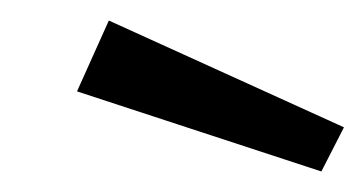

<svg xmlns="http://www.w3.org/2000/svg" viewBox="-20 -773 355 187"><path d="M55 -684 293 -606 315 -649 86 -753Z"/></svg>

Font: Cheyenne Sans
Style: Italic
Weight: 400
Italic angle: -8.13011°
Designer: The Public Sans project authors (U.S. Web Design System), Libre Franklin designed by Pablo Impallari and Rodrigo Fuenzal
Foundry: The Cheyenne Sans Project Authors
Version: Version 2.007